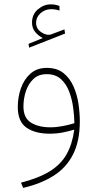

<svg xmlns="http://www.w3.org/2000/svg" viewBox="-20 -620 455 896"><path d="M179.7 -442.4Q160.2 -452.1 144.8 -470Q129.4 -487.8 129.4 -514.6Q129.4 -552.7 156.7 -576.2Q184.1 -599.6 216.3 -599.6Q229 -599.6 236.8 -598.1Q244.6 -596.7 257.3 -592.3L257.8 -570.8Q239.3 -577.1 218.3 -577.1Q190.4 -577.1 169.4 -558.6Q148.4 -540 148.4 -514.2Q148.4 -487.3 170.2 -471.4Q191.9 -455.6 211.4 -458Q217.8 -458.5 225.1 -461.9L280.8 -482.9L283.7 -463.4L115.7 -397.5L113.3 -415.5ZM352.5 -54.2Q352.5 38.6 320.8 100.8Q289.1 163.1 229.7 200.4Q170.4 237.8 87.9 256.8L78.1 232.4Q161.6 210.9 212.6 179.2Q263.7 147.5 290.5 100.3Q317.4 53.2 326.7 -15.1Q301.3 -7.3 272.5 -1.7Q243.7 3.9 211.9 3.9Q144 3.9 103.5 -24.4Q63 -52.7 63 -120.6Q63 -166.5 77.6 -208.3Q92.3 -250 122.3 -276.6Q152.3 -303.2 198.2 -303.2Q246.1 -303.2 276.1 -279.1Q306.2 -254.9 323 -216.8Q339.8 -178.7 346.2 -135.5Q352.5 -92.3 352.5 -54.2ZM214.4 -25.9Q243.2 -25.9 272.2 -31.5Q301.3 -37.1 327.1 -44.9Q326.7 -77.6 321.5 -116.9Q316.4 -156.2 303 -192.1Q289.6 -228 264.2 -251Q238.8 -273.9 197.8 -273.9Q159.2 -273.9 135.3 -250.7Q111.3 -227.5 100.3 -192.9Q89.4 -158.2 89.4 -123.5Q89.4 -69.3 124.8 -47.6Q160.2 -25.9 214.4 -25.9Z"/></svg>

Font: Vazirmatn RD Thin
Style: Regular
Weight: 100
Designer: Saber Rastikerdar
Foundry: Saber Rastikerdar
Version: Version 32.102